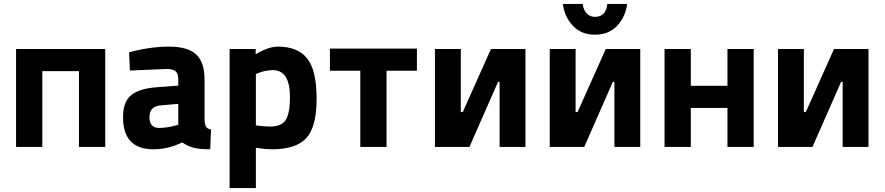

<svg xmlns="http://www.w3.org/2000/svg" viewBox="-20 -750 4515 980"><path d="M62 -500H517V0H383V-387H196V0H62Z M1024 -344V-136Q1026 -112 1032 -102.5Q1038 -93 1057 -89L1053 12Q1002 12 971.5 5Q941 -2 910 -23Q838 12 763 12Q608 12 608 -152Q608 -232 651 -265.5Q694 -299 783 -305L890 -313V-344Q890 -375 876 -386.5Q862 -398 831 -398L643 -390L639 -483Q746 -512 842.5 -512Q939 -512 981.5 -472Q1024 -432 1024 -344ZM799 -212Q743 -207 743 -152Q743 -97 792 -97Q830 -97 875 -109L890 -113V-220Z M1152 210V-500H1285V-473Q1350 -512 1399 -512Q1500 -512 1548 -451.5Q1596 -391 1596 -246Q1596 -101 1543 -44.5Q1490 12 1369 12Q1336 12 1298 6L1286 4V210ZM1373 -392Q1336 -392 1298 -377L1286 -372V-110Q1331 -104 1359 -104Q1417 -104 1438.5 -138Q1460 -172 1460 -254Q1460 -392 1373 -392Z M1664 -502H2108V-389H1953V0H1819V-389H1664Z M2530 0V-332H2522L2376 0H2200V-500H2332V-178H2342L2486 -500H2662V0Z M3116 0V-332H3108L2962 0H2786V-500H2918V-178H2928L3072 -500H3248V0ZM3017 -664Q3073 -664 3080 -730H3181Q3173 -665 3130.5 -619Q3088 -573 3017 -573Q2946 -573 2903.5 -619Q2861 -665 2853 -730H2954Q2958 -699 2974.5 -681.5Q2991 -664 3017 -664Z M3372 -500H3506V-312H3693V-500H3827V0H3693V-199H3506V0H3372Z M4281 0V-332H4273L4127 0H3951V-500H4083V-178H4093L4237 -500H4413V0Z"/></svg>

Font: Titillium Web[RUS by Daymarius]
Style: Bold
Weight: 700
Designer: Cyrillization by Daymarius
Foundry: Cyrillization by Daymarius
Version: Version 1.002 September 11, 2018